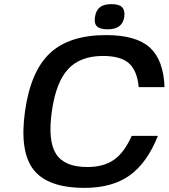

<svg xmlns="http://www.w3.org/2000/svg" viewBox="-20 -890 817 930"><path d="M618 -232H620H745Q692 -100 607.5 -40Q523 20 390 20Q211 20 142.5 -68Q74 -156 101 -350Q128 -544 221.5 -632Q315 -720 494 -720Q639 -720 705.5 -660Q772 -600 777 -468H652Q644 -549 604 -584Q564 -619 479 -619Q369 -619 310 -555.5Q251 -492 231 -350Q211 -208 251.5 -144.5Q292 -81 403 -81Q482 -81 532 -116Q582 -151 618 -232ZM582 -808Q573 -748 502 -748Q465 -748 450 -762Q435 -776 440 -808Q445 -840 464 -855Q483 -870 520 -870Q557 -870 571.5 -855Q586 -840 582 -808Z"/></svg>

Font: Fivo Sans Modern Med
Style: Italic
Weight: 450
Designer: Alexander Slobzheninov
Foundry: Alexander Slobzheninov
Version: 1.0